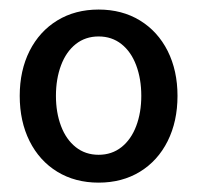

<svg xmlns="http://www.w3.org/2000/svg" viewBox="-20 -731 415 404"><path d="M21.5 -529.3Q21.5 -582.5 42.2 -623.8Q63 -665 100.6 -688Q138.2 -710.9 187.5 -710.9Q236.8 -710.9 274.4 -688Q312 -665 332.8 -623.8Q353.5 -582.5 353.5 -529.3Q353.5 -475.6 332.8 -434.1Q312 -392.6 274.4 -369.6Q236.8 -346.7 187.5 -346.7Q138.2 -346.7 100.6 -369.6Q63 -392.6 42.2 -434.1Q21.5 -475.6 21.5 -529.3ZM277.3 -529.3Q277.3 -564.9 266.6 -593.5Q255.9 -622.1 235.6 -638.2Q215.3 -654.3 187.5 -654.3Q159.7 -654.3 139.4 -638.2Q119.1 -622.1 108.4 -593.5Q97.7 -564.9 97.7 -529.3Q97.7 -494.1 108.4 -465.8Q119.1 -437.5 139.4 -421.4Q159.7 -405.3 187.5 -405.3Q215.3 -405.3 235.6 -421.4Q255.9 -437.5 266.6 -465.8Q277.3 -494.1 277.3 -529.3Z"/></svg>

Font: Pretendard JP
Style: Regular
Weight: 400
Designer: Base glyphs from Inter by Rasmus Andersson; Hangeul glyphs from Noto Sans CJK(Source Han Sans) by Jang Soo-young and Kan
Foundry: Kil Hyung-jin
Version: Version 1.309